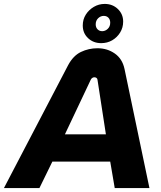

<svg xmlns="http://www.w3.org/2000/svg" viewBox="-60 -959 823 979"><path d="M-40 0 287 -626Q313 -675 352.5 -694Q392 -713 437 -713Q487 -713 525.5 -686Q564 -659 575 -607L702 0H525L502 -135H207L141 0ZM271 -274H480L437 -553Q436 -559 431.5 -562Q427 -565 421 -565Q416 -565 411 -562Q406 -559 403 -553ZM456 -739Q416 -739 389 -764.5Q362 -790 362 -829Q362 -860 377.5 -884.5Q393 -909 418.5 -924Q444 -939 474 -939Q514 -939 541 -913Q568 -887 568 -849Q568 -818 552.5 -793Q537 -768 512 -753.5Q487 -739 456 -739ZM461 -800Q477 -800 489.5 -812Q502 -824 502 -843Q502 -859 493 -868.5Q484 -878 469 -878Q453 -878 440.5 -866Q428 -854 428 -835Q428 -819 437.5 -809.5Q447 -800 461 -800Z"/></svg>

Font: MuseoModerno Thin
Style: Bold Italic
Weight: 700
Italic angle: -9°
Version: Version 1.003